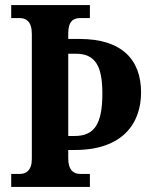

<svg xmlns="http://www.w3.org/2000/svg" viewBox="-20 -734 599 754"><path d="M24 0H333V-51H295C269 -51 248 -66 248 -112V-145H274C463 -145 534 -251 534 -371C534 -502 456 -581 293 -581H248V-602C248 -650 267 -663 295 -663H333V-714H24V-663H58C82 -663 105 -650 105 -601V-110C105 -64 82 -51 58 -51H24ZM273 -200H248V-523H278C354 -523 382 -475 382 -367C382 -246 350 -200 273 -200Z"/></svg>

Font: Noto Serif Sinhala Condensed
Style: Bold
Weight: 700
Width: 3
Designer: Jelle Bosma - Monotype Design Team
Foundry: Monotype Imaging Inc.
Version: Version 2.007